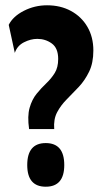

<svg xmlns="http://www.w3.org/2000/svg" viewBox="-20 -693 384 726"><path d="M90 -205Q83 -254 92 -285.5Q101 -317 118.5 -338.5Q136 -360 155 -378Q174 -396 187 -417Q200 -438 200 -470Q200 -511 176 -528.5Q152 -546 121 -546Q96 -546 70.5 -533Q45 -520 36 -493L13 -599Q29 -631 70 -652Q111 -673 158 -673Q209 -673 248.5 -651.5Q288 -630 310.5 -591.5Q333 -553 333 -502Q333 -455 317 -422Q301 -389 278 -364.5Q255 -340 232.5 -317.5Q210 -295 196 -268.5Q182 -242 185 -205ZM153 13Q83 13 83 -69Q83 -152 153 -152Q223 -152 223 -69Q223 13 153 13Z"/></svg>

Font: Bricolage Grotesque 12pt Condensed Bricolage Grotesque 10pt Condensed Regular
Style: Bold
Weight: 700
Width: 3
Designer: Mathieu Triay
Foundry: Atelier Triay
Version: Version 1.001; ttfautohint (v1.8.4.7-5d5b);gftools[0.9.33.de